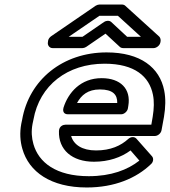

<svg xmlns="http://www.w3.org/2000/svg" viewBox="-20 -795 752 850"><path d="M443 -513C577 -513 641 -456 657 -376C663 -347 662 -315 656 -278L650 -243H270C260 -243 242 -237 241 -215C238 -132 299 -79 396 -79C461 -79 516 -98 558 -129L597 -84C545 -43 472 -15 373 -15C228 -15 151 -76 128 -157C120 -185 118 -214 124 -246L128 -265C155 -418 279 -513 443 -513ZM295 -193H666C677 -193 692 -203 695 -218L706 -278C713 -320 714 -359 707 -394C687 -496 602 -563 452 -563C259 -563 109 -443 78 -265L74 -246C67 -207 69 -170 79 -136C108 -34 205 35 364 35C487 35 584 -6 649 -69C659 -78 661 -94 653 -103L584 -181C575 -191 559 -190 548 -180C515 -150 470 -129 405 -129C344 -129 306 -154 295 -193ZM548 -326C561 -402 513 -449 430 -449C337 -449 282 -385 261 -318C258 -308 258 -289 281 -289H516C531 -289 544 -303 546 -314ZM499 -339H321C340 -374 369 -399 422 -399C480 -399 500 -376 499 -339ZM604 -632H543L472 -698C464 -705 450 -704 441 -698L345 -632H284L420 -725H502ZM691 -613C692 -619 690 -628 685 -633L534 -770C531 -773 525 -775 519 -775H421C416 -775 409 -773 404 -770L207 -635C201 -631 194 -623 193 -615L192 -607C190 -596 198 -582 213 -582H345C350 -582 356 -584 361 -587L447 -646L511 -587C514 -584 520 -582 526 -582H660C671 -582 687 -592 690 -607Z"/></svg>

Font: Asimov
Style: XWidOuIt
Weight: 500
Designer: Google
Version: Version 2.000980; 2014